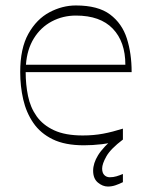

<svg xmlns="http://www.w3.org/2000/svg" viewBox="-20 -516 538 703"><path d="M287 16Q218 16 173 -6Q128 -28 102 -66Q76 -104 65 -152Q54 -200 54 -252Q54 -339 84 -392.5Q114 -446 161 -471Q208 -496 258 -496Q339 -496 383 -463Q427 -430 444.5 -375Q462 -320 462 -252H74Q74 -207 82.5 -165Q91 -123 114 -90.5Q137 -58 178 -39Q219 -20 283 -20Q323 -20 357.5 -26.5Q392 -33 430 -45V-5Q387 8 353 12Q319 16 287 16ZM439 -279Q439 -363 393 -411Q347 -459 258 -459Q210 -459 169.5 -437.5Q129 -416 104 -375.5Q79 -335 75 -279ZM375 167Q356 167 338.5 152.5Q321 138 321 109Q321 82 339 52.5Q357 23 404 -17L430 -5Q385 29 369.5 56.5Q354 84 354 101Q354 117 362 125Q370 133 382 133Q395 133 406.5 129.5Q418 126 430 121V151Q416 158 402.5 162.5Q389 167 375 167Z"/></svg>

Font: Ojuju ExtraLight
Style: Regular
Weight: 200
Designer: Chisaokwu Joboson, Mirko Velimirovic
Foundry: Udi Foundry
Version: Version 1.000